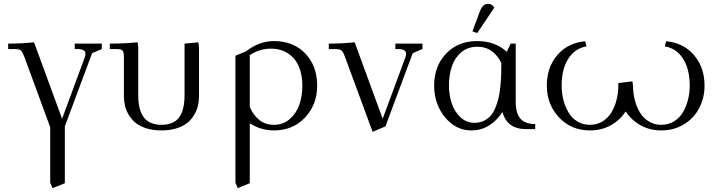

<svg xmlns="http://www.w3.org/2000/svg" viewBox="-20 -663 3676 986"><path d="M22 -411.1V-439Q89.8 -439 154.8 -445.8L298.8 -53.2L416 -370.1Q418.9 -378.9 418.9 -387.2Q418.9 -411.1 377 -411.1H363.8V-439H502.9V-411.1L453.1 -390.1L313 -14.2V277.8L250 303.2L237.8 274.9V-9.8L105 -371.1Q95.7 -396 87.6 -403.6Q79.6 -411.1 56.2 -411.1Z M543.9 -411.1V-439Q616.7 -439 687 -445.8L689.9 -418V-174.8Q689.9 -97.2 719.2 -59.6Q748.5 -22 809.1 -22Q870.6 -22 899.2 -59.3Q927.7 -96.7 927.7 -174.8V-439L999 -445.8L1002 -418V-169.9Q1002 -143.6 996.3 -119.4Q990.7 -95.2 976.6 -71.8Q962.4 -48.3 940.9 -31.2Q919.4 -14.2 885.7 -3.7Q852.1 6.8 809.1 6.8Q766.6 6.8 732.7 -3.7Q698.7 -14.2 677.5 -31.2Q656.2 -48.3 642.1 -71.5Q627.9 -94.7 622.1 -119.1Q616.2 -143.6 616.2 -169.9V-371.1Q616.2 -396 609.1 -403.6Q602.1 -411.1 577.1 -411.1Z M1189 274.9V-377L1242.7 -398.9Q1311.5 -452.1 1386.7 -452.1Q1486.8 -452.1 1547.9 -388.2Q1608.9 -324.2 1608.9 -223.1Q1608.9 -126 1546.6 -59.6Q1484.4 6.8 1386.7 6.8Q1319.8 6.8 1262.7 -29.8V277.8L1200.7 303.2ZM1262.7 -113.8Q1280.3 -71.8 1311.5 -46.9Q1342.8 -22 1386.7 -22Q1434.6 -22 1468.5 -52Q1502.4 -82 1517.6 -126.5Q1532.7 -170.9 1532.7 -223.1Q1532.7 -276.9 1515.6 -319.1Q1498.5 -361.3 1461.2 -387.2Q1423.8 -413.1 1370.6 -413.1Q1313 -413.1 1262.7 -379.9Z M1668.5 -411.1V-439Q1736.3 -439 1801.3 -445.8L1945.3 -53.2L2062.5 -370.1Q2065.4 -378.9 2065.4 -387.2Q2065.4 -411.1 2023.4 -411.1H2010.3V-439H2149.4V-411.1L2099.6 -390.1L1959.5 -14.2L1893.6 14.2L1751.5 -371.1Q1742.7 -396 1734.4 -403.3Q1726.1 -410.6 1702.6 -411.1Z M2209.5 -223.1Q2209.5 -323.2 2270.8 -387.7Q2332 -452.1 2430.7 -452.1Q2522.9 -452.1 2582.5 -397L2602.5 -439H2628.4V-141.1Q2628.4 -80.1 2653.1 -53Q2677.7 -25.9 2728.5 -25.9V0H2681.6Q2583.5 0 2560.5 -87.9Q2497.6 6.8 2400.4 6.8Q2320.8 6.8 2265.1 -61Q2209.5 -128.9 2209.5 -223.1ZM2285.6 -223.1Q2285.6 -174.8 2299.8 -132.3Q2314 -89.8 2344.5 -61Q2375 -32.2 2416.5 -32.2Q2442.9 -32.2 2463.9 -42.2Q2484.9 -52.2 2499 -68.1Q2513.2 -84 2523.7 -108.9Q2534.2 -133.8 2540 -158.7Q2545.9 -183.6 2549.3 -216.6Q2552.7 -249.5 2553.7 -277.1Q2554.7 -304.7 2554.7 -338.9Q2538.6 -375 2507.3 -398.9Q2476.1 -422.9 2430.7 -422.9Q2382.8 -422.9 2349.4 -395Q2315.9 -367.2 2300.8 -323Q2285.6 -278.8 2285.6 -223.1ZM2406.2 -502 2440.4 -594.2Q2450.2 -621.6 2460.7 -632.3Q2471.2 -643.1 2488.3 -643.1Q2506.3 -643.1 2518.6 -624L2430.7 -493.2Z M2788.1 -223.1Q2788.1 -316.9 2841.8 -379.9Q2895.5 -442.9 2984.9 -451.2L2992.2 -424.8Q2932.6 -415 2898.4 -361.6Q2864.3 -308.1 2864.3 -223.1Q2864.3 -185.1 2873.3 -149.9Q2882.3 -114.7 2899.4 -85.7Q2916.5 -56.6 2945.1 -39.3Q2973.6 -22 3009.3 -22Q3045.4 -22 3074 -39.3Q3102.5 -56.6 3119.9 -85.7Q3137.2 -114.7 3146.2 -149.9Q3155.3 -185.1 3155.3 -223.1V-236.8L3228 -245.1L3231 -219.2Q3231.4 -181.6 3240.5 -147.2Q3249.5 -112.8 3266.8 -84.5Q3284.2 -56.2 3312.3 -39.1Q3340.3 -22 3376 -22Q3412.1 -22 3440.7 -39.3Q3469.2 -56.6 3486.6 -85.7Q3503.9 -114.7 3512.9 -149.9Q3522 -185.1 3522 -223.1Q3522 -308.1 3487.8 -361.6Q3453.6 -415 3394 -424.8L3400.9 -451.2Q3490.2 -442.9 3544.2 -379.9Q3598.1 -316.9 3598.1 -223.1Q3598.1 -160.2 3570.8 -107.9Q3543.5 -55.7 3492.2 -24.4Q3440.9 6.8 3376 6.8Q3317.4 6.8 3270.3 -19.3Q3223.1 -45.4 3192.9 -90.8Q3163.6 -45.4 3116.2 -19.3Q3068.8 6.8 3009.3 6.8Q2913.1 6.8 2850.6 -60.3Q2788.1 -127.4 2788.1 -223.1Z"/></svg>

Font: Dihjauti S
Style: Regular
Weight: 400
Designer: T. Christopher White
Version: Version 3.0.0